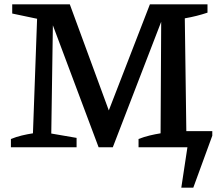

<svg xmlns="http://www.w3.org/2000/svg" viewBox="-20 -675 1018 880"><path d="M719 -615 733 -612 497 0H432L207 -600L223 -602L215 -63L331 -43V0H30V-38Q55 -48 80 -54Q105 -60 131 -64L150 -589L36 -613V-655H300L493 -130L464 -131L667 -655H931V-617Q907 -609 881.5 -602.5Q856 -596 827 -591L834 -74H953V-53L866 185H811L839 0H615V-38Q641 -48 666 -54Q691 -60 716 -64Z"/></svg>

Font: Piazzolla 24pt SemiBold
Style: Regular
Weight: 600
Designer: Juan Pablo del Peral
Foundry: Huerta Tipografica
Version: Version 2.005